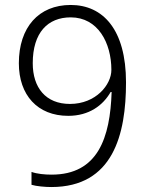

<svg xmlns="http://www.w3.org/2000/svg" viewBox="-20 -744 591 774"><path d="M187 10C436 10 488 -202 488 -412C488 -625 395 -724 265 -724C136 -724 56 -634 56 -489C56 -361 131 -277 255 -277C339 -277 395 -319 426 -373H430C424 -189 375 -40 188 -40C160 -40 129 -43 107 -51V1C127 7 163 10 187 10ZM262 -325C164 -325 112 -391 112 -489C112 -613 173 -674 265 -674C375 -674 429 -571 429 -462C429 -403 367 -325 262 -325Z"/></svg>

Font: Noto Sans Bengali Light
Style: Regular
Weight: 300
Designer: Jelle Bosma - Monotype Design Team
Foundry: Monotype Imaging Inc.
Version: Version 2.003